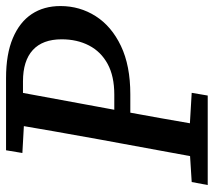

<svg xmlns="http://www.w3.org/2000/svg" viewBox="-56 -651 707 635"><g transform="rotate(-90 297.5 -333.5)"><path d="M3 0 13 -53 140 -61H172L308 -53L299 0ZM88 0 154 -359Q168 -436 181.5 -513Q195 -590 208 -667H318L252 -309Q238 -232 224 -154.5Q210 -77 197 0ZM109 -613 118 -667H262L256 -606H235ZM191 -256 196 -309H302Q363 -309 403.5 -331Q444 -353 464.5 -392.5Q485 -432 485 -483Q485 -546 449.5 -578.5Q414 -611 346 -611H269L274 -667H357Q436 -667 489 -644.5Q542 -622 568.5 -582Q595 -542 595 -487Q595 -423 561.5 -370.5Q528 -318 463 -287Q398 -256 303 -256Z"/></g></svg>

Font: Source Serif 4 Medium
Style: Italic
Weight: 500
Italic angle: -12°
Designer: Frank Grießhammer
Foundry: Adobe Systems Incorporated
Version: Version 4.004;hotconv 1.0.116;makeotfexe 2.5.65601